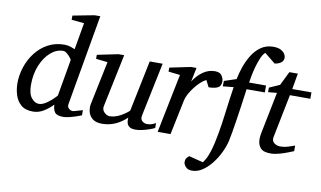

<svg xmlns="http://www.w3.org/2000/svg" viewBox="-91 -935 2280 1362"><g transform="rotate(10 1049.0 -254.0)"><path d="M528.8 -736.8 415 -85.9Q412.1 -67.4 419.4 -57.4Q426.8 -47.4 436.8 -43.7Q446.8 -40 451.2 -40Q456.1 -40 471.7 -44.4Q487.3 -48.8 502.9 -53.5Q518.6 -58.1 522.9 -59.1V-22Q515.1 -18.6 491.5 -10.3Q467.8 -2 440.2 5.1Q412.6 12.2 392.1 12.2Q346.2 12.2 331.5 -9Q316.9 -30.3 316.9 -63Q291 -35.2 253.9 -11.5Q216.8 12.2 174.8 12.2Q119.1 12.2 88.1 -15.1Q57.1 -42.5 44.7 -83.7Q32.2 -125 32.2 -167Q32.2 -226.6 51.5 -284.7Q70.8 -342.8 107.4 -390.1Q144 -437.5 196.3 -465.8Q248.5 -494.1 314.9 -494.1Q337.9 -494.1 357.7 -487.3Q377.4 -480.5 390.1 -475.1L423.8 -668L333 -676.8V-707L487.8 -736.8ZM376 -394Q376.5 -397 366 -410.6Q355.5 -424.3 340.8 -436.8Q326.2 -449.2 313 -449.2Q264.6 -449.2 222.7 -412.6Q180.7 -376 154.8 -313.5Q128.9 -251 128.9 -172.9Q128.9 -108.4 153.3 -78.6Q177.7 -48.8 207 -48.8Q234.4 -48.8 268.8 -74.2Q303.2 -99.6 330.1 -130.9Z M1049.8 -23.9Q1037.6 -17.1 1013.4 -8.5Q989.3 0 962.4 6.1Q935.5 12.2 914.1 12.2Q885.7 12.2 871.8 2.9Q857.9 -6.3 853.3 -19.3Q848.6 -32.2 848.9 -44.7Q849.1 -57.1 849.1 -63Q770 12.2 672.9 12.2Q626.5 12.2 602.5 -8.3Q578.6 -28.8 572 -57.9Q565.4 -86.9 570.8 -112.8L635.7 -424.8L551.8 -434.1V-462.9L702.6 -494.1H743.7L664.1 -112.8Q658.7 -87.4 677.5 -68.6Q696.3 -49.8 715.8 -49.8Q752 -49.8 788.8 -68.8Q825.7 -87.9 854 -113.8L929.7 -481.9H1022.9L942.9 -97.2Q936.5 -66.4 953.4 -53.7Q970.2 -41 986.8 -41Q996.6 -41 1012.7 -43.9Q1028.8 -46.9 1049.8 -59.1Z M1461.9 -431.6Q1461.9 -396.5 1437.5 -385.3Q1413.1 -374 1372.6 -374L1348.6 -421.9Q1330.6 -414.1 1309.6 -395Q1288.6 -376 1269 -350.8Q1249.5 -325.7 1235.4 -299.8Q1221.2 -273.9 1216.8 -252L1164.6 0H1071.8L1157.7 -424.8L1073.7 -434.1V-462.9L1224.6 -494.1H1264.6L1243.7 -393.1Q1274.4 -440.4 1313.7 -467.3Q1353 -494.1 1397.9 -494.1Q1434.1 -494.1 1448 -473.1Q1461.9 -452.1 1461.9 -431.6Z M1867.7 -674.8Q1867.7 -650.9 1850.1 -637.9Q1832.5 -625 1804.7 -621.1L1726.6 -684.1Q1710.9 -670.9 1698 -641.4Q1685.1 -611.8 1675 -576.4Q1665 -541 1658.7 -508.5Q1652.3 -476.1 1649.9 -457H1772V-407.2H1640.6Q1638.7 -393.6 1633.8 -357.4Q1628.9 -321.3 1622.1 -273.7Q1615.2 -226.1 1607.7 -176.5Q1600.1 -127 1593 -85.7Q1585.9 -44.4 1580.6 -22Q1570.3 20 1548.8 64Q1527.3 107.9 1497.3 145.5Q1467.3 183.1 1432.1 206.1Q1397 229 1359.9 229Q1334.5 229 1320.8 218.5Q1307.1 208 1302 196Q1296.9 184.1 1296.9 179.2Q1296.9 160.2 1304.2 149.7Q1311.5 139.2 1322.8 130.9L1424.8 157.2Q1451.2 124.5 1469 65.9Q1486.8 7.3 1498.5 -62Q1511.2 -132.3 1522 -220Q1532.7 -307.6 1547.9 -405.8L1470.7 -397.9L1471.7 -437L1558.6 -465.8Q1565.9 -505.4 1581.8 -552.2Q1597.7 -599.1 1623.3 -641.1Q1648.9 -683.1 1686.8 -710Q1724.6 -736.8 1775.9 -736.8Q1810.1 -736.8 1830.1 -726.1Q1850.1 -715.3 1858.9 -700.9Q1867.7 -686.5 1867.7 -674.8Z M2097.7 -418.9H1950.7L1887.7 -105Q1882.8 -78.6 1901.4 -63.7Q1919.9 -48.8 1945.3 -48.8Q1974.1 -48.8 2003.9 -58.1Q2033.7 -67.4 2049.3 -73.2V-33.2Q2041 -29.8 2012.9 -18.6Q1984.9 -7.3 1950.2 2.4Q1915.5 12.2 1886.7 12.2Q1832.5 12.2 1812.5 -12.5Q1792.5 -37.1 1792.5 -74.2Q1792.5 -84 1793.5 -94.2Q1794.4 -104.5 1796.4 -115.2L1857.4 -418.9L1794.4 -413.1V-445.8L1869.6 -479L1918.5 -579.1H1979.5L1959.5 -464.8H2097.7Z"/></g></svg>

Font: Charis
Style: Italic
Weight: 400
Italic angle: -11°
Designer: Walt Agee, Miriam Martin, Annie Olsen, Victor Gaultney, Lorna Priest, Alan Ward, Bob Hallissy, Martin Hosken, Sharon Cor
Foundry: SIL Global
Version: Version 7.000